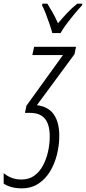

<svg xmlns="http://www.w3.org/2000/svg" viewBox="-96 -786 469 1046"><path d="M23 240Q-11 240 -36 232.5Q-61 225 -76 214V157Q-56 174 -32 183Q-8 192 21 192Q62 192 91 171Q120 150 138.5 115Q157 80 166 39Q175 -2 175 -43Q175 -107 149 -139Q123 -171 68 -171H40L48 -210L247 -486H80L90 -531H318L310 -491L105 -213Q168 -205 197.5 -162Q227 -119 227 -46Q227 4 214.5 55Q202 106 177 147.5Q152 189 113.5 214.5Q75 240 23 240ZM189 -606Q184 -625 174 -654.5Q164 -684 153 -712.5Q142 -741 133 -757L135 -766H162Q174 -747 190 -719Q206 -691 220 -659Q244 -688 270.5 -716Q297 -744 325 -766H353L351 -757Q334 -739 311.5 -712Q289 -685 267.5 -656.5Q246 -628 234 -606Z"/></svg>

Font: Noto Sans ExtraCondensed Light
Style: Italic
Weight: 300
Width: 2
Italic angle: -12°
Designer: Monotype Design Team
Foundry: Monotype Imaging Inc.
Version: Version 2.013; ttfautohint (v1.8.4.7-5d5b)